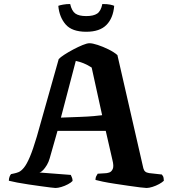

<svg xmlns="http://www.w3.org/2000/svg" viewBox="-20 -935 854 955"><path d="M256 0Q251 0 231 -2.5Q211 -5 182 -9Q153 -13 122.5 -17.5Q92 -22 65.5 -27Q39 -32 24 -36Q24 -47 27.5 -56Q31 -65 35 -69L49 -72Q60 -74 72.5 -79Q85 -84 99 -101Q113 -118 128.5 -154.5Q144 -191 163 -255L272 -641Q280 -650 300 -663Q320 -676 344.5 -689Q369 -702 391 -711Q413 -720 425 -720Q440 -720 466 -711.5Q492 -703 519.5 -689.5Q547 -676 564 -661L693 -98Q696 -87 702.5 -81.5Q709 -76 722 -74L785 -67Q789 -61 791.5 -57.5Q794 -54 795 -36Q787 -28 771.5 -19.5Q756 -11 738.5 -5.5Q721 0 709 0Q702 0 677 -3Q652 -6 618.5 -11Q585 -16 551.5 -21Q518 -26 491.5 -31.5Q465 -37 455 -40Q455 -53 460.5 -61.5Q466 -70 466 -71L499 -73Q512 -73 523.5 -77Q535 -81 541 -95Q547 -109 539 -140L506 -284H266L227 -147Q222 -129 213 -114Q204 -99 194.5 -89Q185 -79 176 -77L332 -65Q333 -62 337 -54Q341 -46 341 -35Q334 -27 318 -18.5Q302 -10 285 -5Q268 0 256 0ZM283 -350Q336 -352 377 -353.5Q418 -355 446 -357.5Q474 -360 488 -362L436 -599Q416 -612 396.5 -620Q377 -628 357 -632ZM409 -777Q338 -777 306.5 -813.5Q275 -850 270 -906Q277 -909 293.5 -912Q310 -915 329 -915Q337 -880 355 -867.5Q373 -855 409 -855Q445 -855 463.5 -867.5Q482 -880 489 -915Q514 -915 528 -912Q542 -909 548 -906Q543 -845 509.5 -811Q476 -777 409 -777Z"/></svg>

Font: Texturina 12pt
Style: Bold
Weight: 700
Designer: Guillermo Torres Carreño
Foundry: Omnibus-Type
Version: Version 1.002